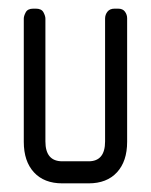

<svg xmlns="http://www.w3.org/2000/svg" viewBox="-20 -424 350 444"><path d="M124 0Q82 0 58.5 -25.5Q35 -51 35 -96V-381Q35 -387 39.5 -395.5Q44 -404 57 -404H63Q76 -404 80.5 -395.5Q85 -387 85 -381V-97Q85 -51 124 -51H185Q223 -51 223 -97V-381Q223 -390 228.5 -397Q234 -404 245 -404H253Q264 -404 269 -397Q274 -390 274 -382V-96Q274 -51 250.5 -25.5Q227 0 185 0Z"/></svg>

Font: Chathura ExtraBold
Style: Regular
Weight: 800
Designer: Appaji Ambarisha Darbha
Foundry: Aditya Fonts
Version: Version 1.002 2016